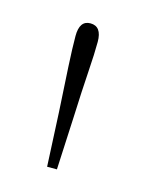

<svg xmlns="http://www.w3.org/2000/svg" viewBox="-58 -787 267 359"><g transform="rotate(15 75.5 -608.0)"><path d="M75 -748Q97 -748 97 -718Q97 -696 94.5 -659Q92 -622 90 -572L85 -468H66L61 -572Q58 -622 56 -659Q54 -696 54 -718Q54 -748 75 -748Z"/></g></svg>

Font: Source Serif 4 SmText ExtraLight
Style: Regular
Weight: 200
Designer: Frank Grießhammer
Foundry: Adobe
Version: Version 4.005;hotconv 1.1.0;makeotfexe 2.6.0